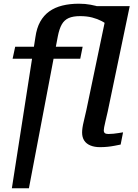

<svg xmlns="http://www.w3.org/2000/svg" viewBox="-20 -790 744 1036"><path d="M62 -538 48 -473H413L426 -538ZM412 -703Q449 -703 477.5 -695.5Q506 -688 528 -676.5Q550 -665 565 -650L600 -713Q586 -723 566.5 -733Q547 -743 522.5 -751Q498 -759 469 -764.5Q440 -770 406 -770Q357 -770 316.5 -760Q276 -750 246 -728.5Q216 -707 197 -673Q178 -639 171 -589L44 226H136L292 -594Q300 -635 313.5 -658.5Q327 -682 350.5 -692.5Q374 -703 412 -703ZM552 -703 446 -196Q438 -160 432.5 -137.5Q427 -115 425 -100.5Q423 -86 423 -75Q423 -49 434.5 -31.5Q446 -14 468 -5Q490 4 519 4Q541 4 560.5 2Q580 0 598 -3.5Q616 -7 631 -10L644 -76Q632 -74 619 -72Q606 -70 592.5 -68.5Q579 -67 565 -67Q552 -67 546 -71.5Q540 -76 540 -87Q540 -92 542 -103.5Q544 -115 549 -135.5Q554 -156 561 -187L680 -757H462Z"/></svg>

Font: Roboto Serif Medium
Style: Italic
Weight: 500
Italic angle: -10°
Designer: Greg Gazdowicz
Foundry: Commercial Type
Version: Version 1.008